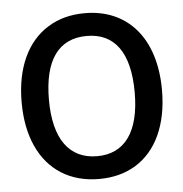

<svg xmlns="http://www.w3.org/2000/svg" viewBox="-46 -605 634 664"><g transform="rotate(-5 271.5 -273.0)"><path d="M515.1 -272.5C515.1 -454.1 419.4 -560.5 272 -560.5C223.1 -560.5 180.2 -549.3 143.6 -526.4C69.8 -481 27.8 -392.1 27.8 -272.5C27.8 -213.9 37.6 -163.1 57.1 -119.6C96.2 -33.2 171.9 15.1 272 15.1C321.3 15.1 363.8 3.9 400.4 -18.6C473.1 -63.5 515.1 -151.9 515.1 -272.5ZM420.4 -272.5C420.4 -135.3 367.7 -64 272 -64C175.8 -64 122.6 -136.2 122.6 -272.5C122.6 -411.6 174.8 -481.4 272 -481.4C368.2 -481.4 420.4 -411.6 420.4 -272.5Z"/></g></svg>

Font: SG Kara SemiBold
Style: Regular
Weight: 400
Designer: Damoon Khanjanzadeh
Version: Version 1.000